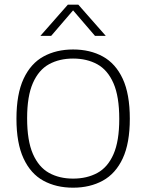

<svg xmlns="http://www.w3.org/2000/svg" viewBox="-20 -820 644 846"><path d="M302 7Q227.5 7 171.2 -23.8Q115 -54.5 83.8 -121.8Q52.5 -189 52.5 -297Q52.5 -405.5 84 -473Q115.5 -540.5 171.8 -571.2Q228 -602 302 -602Q377 -602 433.2 -571Q489.5 -540 520.8 -472.8Q552 -405.5 552 -297Q552 -189 520.8 -122Q489.5 -55 433 -24Q376.5 7 302 7ZM302 -33Q363 -33 409 -58Q455 -83 480.2 -140.8Q505.5 -198.5 505.5 -296Q505.5 -395 480 -453.2Q454.5 -511.5 408.8 -536.8Q363 -562 302 -562Q241.5 -562 196 -537Q150.5 -512 125 -454.2Q99.5 -396.5 99.5 -299Q99.5 -200 125 -141.8Q150.5 -83.5 196 -58.2Q241.5 -33 302 -33ZM158 -662 279 -799.5H325L446 -662H398.5L295 -782.5H309L205.5 -662Z"/></svg>

Font: Encode Sans SC ExtraLight
Style: Regular
Weight: 250
Designer: Multiple Designers
Foundry: Impallari Type
Version: Version 3.002